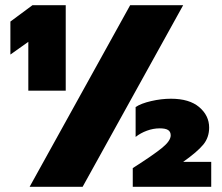

<svg xmlns="http://www.w3.org/2000/svg" viewBox="-20 -719 853 739"><path d="M89 -558 20 -509V-636L105 -699H233V-370H89ZM481 -699H685L298 0H94ZM491 -72Q571 -123 604 -150Q637 -177 637 -198Q637 -212 627 -218.5Q617 -225 595 -225Q570 -225 545.5 -216Q521 -207 502 -192V-307Q523 -321 562 -330Q601 -339 638 -339Q709 -339 747 -306.5Q785 -274 785 -228Q785 -190 762.5 -162.5Q740 -135 685 -96H793V0H491Z"/></svg>

Font: Prompt ExtraBold
Style: Regular
Weight: 800
Designer: Katatrad Team
Foundry: CadsonDemak
Version: Version 1.000